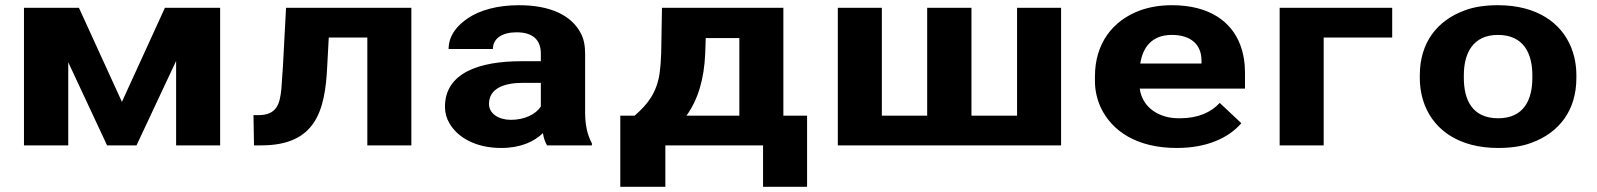

<svg xmlns="http://www.w3.org/2000/svg" viewBox="-20 -558 6132 737"><path d="M448 -167 283 -528H72V0H242V-319L391 0H504L656 -324V0H825V-528H613Z M1559 -528H1078L1066 -303C1064 -269 1062 -240 1060 -216C1054 -159 1043 -116 971 -116H953L955 0H983C1192 0 1228 -133 1236 -303L1242 -414H1390V0H1559Z M2226 -128V-352C2226 -383 2221 -410 2208 -433C2171 -501 2090 -538 1972 -538C1889 -538 1822 -519 1776 -488C1737 -462 1702 -423 1702 -370H1872C1872 -412 1910 -434 1963 -434C2026 -434 2056 -404 2056 -353V-323H1981C1821 -323 1688 -279 1688 -148C1688 -125 1694 -104 1705 -85C1737 -30 1806 10 1904 10C1978 10 2030 -14 2064 -47C2067 -28 2072 -13 2080 0H2252V-8C2234 -41 2226 -79 2226 -128ZM1857 -159C1857 -218 1914 -240 1987 -240H2056V-149C2037 -120 1995 -98 1941 -98C1894 -98 1857 -122 1857 -159Z M2416 -114H2361V159H2534V0H2909V159H3078V-114H2987V-528H2521L2518 -353C2517 -324 2515 -299 2512 -277C2501 -203 2467 -158 2416 -114ZM2687 -353 2689 -412H2818V-114H2615C2659 -175 2683 -254 2687 -353Z M3365 -528H3196V0H4053V-528H3884V-114H3709V-528H3539V-114H3365Z M4745 -85 4662 -163C4629 -127 4579 -104 4509 -104C4487 -104 4467 -106 4449 -112C4398 -128 4362 -165 4355 -218H4759V-278C4759 -317 4753 -353 4741 -385C4707 -476 4621 -538 4479 -538C4433 -538 4392 -531 4356 -518C4250 -479 4183 -390 4183 -265V-246C4183 -211 4191 -177 4205 -146C4248 -54 4345 10 4497 10C4614 10 4696 -29 4745 -85ZM4592 -326V-314H4357C4366 -373 4399 -424 4478 -424C4551 -424 4592 -387 4592 -326Z M5324 -414V-528H4892V0H5061V-414Z M5430 -269V-259C5430 -220 5437 -185 5450 -152C5488 -58 5581 10 5731 10C5779 10 5822 4 5859 -10C5965 -49 6031 -134 6031 -259V-269C6031 -308 6024 -343 6011 -376C5973 -470 5880 -538 5730 -538C5682 -538 5639 -532 5602 -518C5496 -479 5430 -394 5430 -269ZM5862 -269V-259C5862 -176 5830 -104 5731 -104C5631 -104 5599 -175 5599 -259V-269C5599 -351 5632 -424 5730 -424C5829 -424 5862 -352 5862 -269Z"/></svg>

Font: Asimov
Style: XWid
Weight: 500
Designer: Google
Version: Version 2.000980; 2014